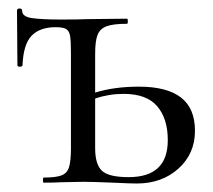

<svg xmlns="http://www.w3.org/2000/svg" viewBox="-20 -430 501 452"><path d="M439 -122Q439 -68 400 -33Q361 2 302 2Q287 2 245 0Q197 -2 177 -2L125 -1Q110 0 83 0Q81 0 81 -6Q81 -12 83 -12Q111 -12 124.5 -17Q138 -22 142.5 -36.5Q147 -51 147 -81V-305Q147 -334 145 -345.5Q143 -357 136 -361.5Q129 -366 111 -366Q74 -366 54.5 -346Q35 -326 33 -276Q32 -273 26.5 -273Q21 -273 21 -276L20 -405Q20 -410 26 -410Q32 -410 32 -405Q32 -391 54.5 -387.5Q77 -384 125 -384Q163 -384 188 -385L279 -386Q281 -386 281 -380Q281 -374 279 -374Q246 -374 230.5 -368Q215 -362 209.5 -347.5Q204 -333 204 -303V-212Q249 -226 307 -226Q373 -226 406 -200.5Q439 -175 439 -122ZM375 -100Q375 -151 350 -180Q325 -209 271 -209Q236 -209 204 -198V-81Q204 -43 220 -28Q236 -13 283 -13Q375 -13 375 -100Z"/></svg>

Font: Cormorant Garamond
Style: Regular
Weight: 400
Designer: Christian Thalmann (Catharsis Fonts)
Version: Version 3.000